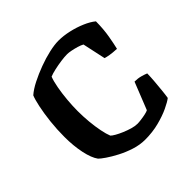

<svg xmlns="http://www.w3.org/2000/svg" viewBox="-182 -886 1052 1052"><g transform="rotate(-45 344.0 -360.0)"><path d="M365 0Q325 0 283.5 -13.2Q242 -26.5 205.8 -45.5Q169.5 -64.5 143.8 -82.2Q118 -100 109 -109.5Q87.5 -138.5 75.2 -196.8Q63 -255 63 -323.5Q63 -382 69.2 -438.5Q75.5 -495 85 -539.8Q94.5 -584.5 103.5 -605.5Q128.5 -627.5 168 -647.5Q207.5 -667.5 252.5 -684.2Q297.5 -701 339.8 -710.5Q382 -720 412.5 -720Q451 -720 493 -710.5Q535 -701 572.2 -685Q609.5 -669 633 -649.5Q632.5 -589.5 623.8 -539.5Q615 -489.5 608 -461.5Q575 -463 555 -466.5Q535 -470 524 -473.5L495 -608Q482.5 -615 463.2 -620.8Q444 -626.5 425.2 -630.2Q406.5 -634 393.5 -634Q373.5 -634 345.2 -630Q317 -626 290.2 -620Q263.5 -614 247 -607Q237.5 -583.5 230 -543Q222.5 -502.5 218.5 -457Q214.5 -411.5 214.5 -372.5Q214.5 -331 218.5 -288Q222.5 -245 229.8 -209Q237 -173 246 -151Q252 -144.5 269.2 -134.5Q286.5 -124.5 309.5 -114.8Q332.5 -105 355.8 -98.2Q379 -91.5 397.5 -91.5Q408 -91.5 425.8 -93.8Q443.5 -96 461 -99.8Q478.5 -103.5 486 -108L549 -266.5Q574 -266.5 595.8 -260.5Q617.5 -254.5 630 -249Q629.5 -221 626.8 -188.5Q624 -156 621 -125.8Q618 -95.5 614.5 -74.5Q597.5 -61 560.5 -43.5Q523.5 -26 473.2 -13Q423 0 365 0Z"/></g></svg>

Font: Texturina Medium
Style: Regular
Weight: 500
Designer: Guillermo Torres Carreño
Foundry: Omnibus-Type
Version: Version 1.003